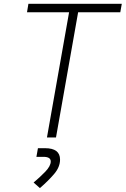

<svg xmlns="http://www.w3.org/2000/svg" viewBox="-20 -713 652 996"><path d="M223.6 0 338.4 -649.4H120.1L127.4 -693.4H611.8L604 -649.4H385.3L270.5 0ZM187 262.7 154.3 233.9Q186 207.5 214.6 178Q243.2 148.4 243.2 124.5Q243.2 100.6 205.6 100.6H168.9L176.8 55.7H213.4Q291.5 55.7 291.5 114.7Q291.5 153.8 260.5 189.9Q229.5 226.1 187 262.7Z"/></svg>

Font: Cascadia Mono ExtraLight
Style: Italic
Weight: 200
Italic angle: -10°
Monospace: yes
Designer: Aaron Bell
Foundry: Saja Typeworks
Version: Version 2404.023; ttfautohint (v1.8.4)